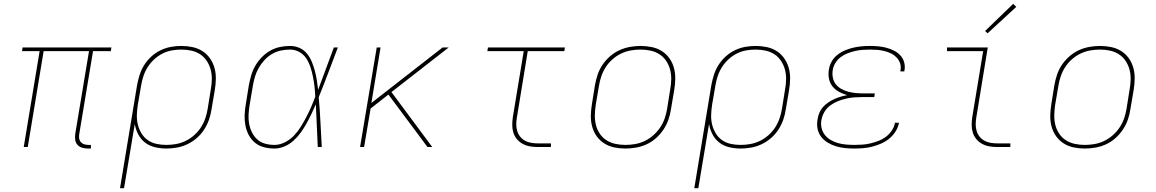

<svg xmlns="http://www.w3.org/2000/svg" viewBox="-20 -768 6040 1003"><path d="M438 8Q423 8 408.5 3.5Q394 -1 384.5 -11.5Q375 -22 373 -37Q371 -52 373 -68L445 -501H208L125 0H104L187 -501H95L98 -520H562L559 -501H466L394 -68Q392 -56 393.5 -45Q395 -34 402 -26Q409 -18 419.5 -14.5Q430 -11 442 -11H455V8Z M607 215 696 -323Q701 -350 709.5 -377Q718 -404 733.5 -428.5Q749 -453 771 -473Q793 -493 819 -505.5Q845 -518 872.5 -523Q900 -528 927 -528Q957 -528 985.5 -522Q1014 -516 1037.5 -501Q1061 -486 1077 -463Q1093 -440 1100.5 -413Q1108 -386 1107.5 -356Q1107 -326 1102 -297L1085 -197Q1081 -169 1071.5 -142Q1062 -115 1046 -90.5Q1030 -66 1007.5 -46.5Q985 -27 958.5 -14.5Q932 -2 904 3Q876 8 849 8Q819 8 789.5 1Q760 -6 738 -23Q716 -40 702.5 -65.5Q689 -91 684 -120L628 215ZM849 -11Q874 -11 899.5 -15.5Q925 -20 949 -31.5Q973 -43 994 -61.5Q1015 -80 1029.5 -102.5Q1044 -125 1052.5 -150Q1061 -175 1065 -200L1081 -300Q1086 -326 1086.5 -353Q1087 -380 1080.5 -404.5Q1074 -429 1060 -450Q1046 -471 1025.5 -484.5Q1005 -498 979.5 -503.5Q954 -509 927 -509Q902 -509 877 -504.5Q852 -500 828.5 -488Q805 -476 785 -457.5Q765 -439 751 -416.5Q737 -394 729 -369.5Q721 -345 717 -320L700 -221Q696 -195 695 -168.5Q694 -142 700 -117.5Q706 -93 719 -71.5Q732 -50 752 -36Q772 -22 797 -16.5Q822 -11 849 -11Z M1414 8Q1386 8 1359 1Q1332 -6 1312 -22.5Q1292 -39 1279.5 -62.5Q1267 -86 1262 -112.5Q1257 -139 1258 -167Q1259 -195 1264 -223L1280 -323Q1285 -349 1292.5 -375Q1300 -401 1314 -425Q1328 -449 1348 -469.5Q1368 -490 1392 -503.5Q1416 -517 1442.5 -522.5Q1469 -528 1495 -528Q1522 -528 1545 -517.5Q1568 -507 1583.5 -488Q1599 -469 1608.5 -446Q1618 -423 1624.5 -399Q1631 -375 1635 -349.5Q1639 -324 1642 -299Q1663 -354 1683 -409.5Q1703 -465 1724 -520H1745Q1720 -455 1695.5 -389.5Q1671 -324 1645 -260Q1651 -195 1654 -130Q1657 -65 1661 0H1640Q1637 -56 1635 -111.5Q1633 -167 1630 -223Q1619 -198 1607 -173Q1595 -148 1581.5 -123.5Q1568 -99 1551.5 -76Q1535 -53 1513.5 -33.5Q1492 -14 1466 -3Q1440 8 1414 8ZM1414 -11Q1441 -11 1468 -24.5Q1495 -38 1515.5 -59.5Q1536 -81 1551.5 -106Q1567 -131 1580.5 -157Q1594 -183 1605.5 -209.5Q1617 -236 1627 -263Q1626 -289 1623 -315Q1620 -341 1615 -366.5Q1610 -392 1602 -416.5Q1594 -441 1580.5 -462Q1567 -483 1544.5 -496Q1522 -509 1495 -509Q1472 -509 1447.5 -504Q1423 -499 1401 -486Q1379 -473 1361.5 -454Q1344 -435 1331.5 -413Q1319 -391 1312 -367.5Q1305 -344 1301 -320L1284 -220Q1280 -195 1278.5 -170Q1277 -145 1281.5 -121Q1286 -97 1296.5 -76Q1307 -55 1324 -39.5Q1341 -24 1365 -17.5Q1389 -11 1414 -11Z M1861 0 1948 -520H1968L1920 -230L2292 -520H2324L2025 -287L2238 0H2213L2144 -93L2009 -274L1916 -201L1882 0Z M2789 0Q2768 0 2748 -3.5Q2728 -7 2710.5 -16.5Q2693 -26 2680.5 -41Q2668 -56 2662 -75Q2656 -94 2656 -114.5Q2656 -135 2659 -156L2716 -501H2526L2529 -520H2931L2928 -501H2737L2680 -153Q2677 -135 2677 -117.5Q2677 -100 2682 -83.5Q2687 -67 2697.5 -54Q2708 -41 2722.5 -33Q2737 -25 2754.5 -22Q2772 -19 2789 -19H2858V0Z M3247 8Q3217 8 3188.5 2Q3160 -4 3136.5 -19Q3113 -34 3097 -56.5Q3081 -79 3073.5 -106.5Q3066 -134 3066.5 -163.5Q3067 -193 3072 -223L3088 -323Q3093 -351 3102 -378Q3111 -405 3127.5 -429.5Q3144 -454 3167 -474Q3190 -494 3216.5 -506Q3243 -518 3271 -523Q3299 -528 3327 -528Q3356 -528 3385 -522Q3414 -516 3437.5 -501Q3461 -486 3477 -463.5Q3493 -441 3500.5 -413.5Q3508 -386 3507.5 -356.5Q3507 -327 3502 -297L3485 -197Q3481 -169 3471.5 -142Q3462 -115 3445.5 -90.5Q3429 -66 3406.5 -46Q3384 -26 3357.5 -14Q3331 -2 3302.5 3Q3274 8 3247 8ZM3247 -11Q3272 -11 3298 -15.5Q3324 -20 3348 -31.5Q3372 -43 3393 -61.5Q3414 -80 3429 -102.5Q3444 -125 3452.5 -150Q3461 -175 3465 -200L3481 -300Q3486 -327 3486.5 -353.5Q3487 -380 3480.5 -404.5Q3474 -429 3460 -450Q3446 -471 3425 -484.5Q3404 -498 3378.5 -503.5Q3353 -509 3326 -509Q3301 -509 3275.5 -504.5Q3250 -500 3225.5 -488.5Q3201 -477 3180 -458.5Q3159 -440 3144.5 -417.5Q3130 -395 3121.5 -370Q3113 -345 3109 -320L3092 -220Q3088 -193 3087.5 -166.5Q3087 -140 3093 -115.5Q3099 -91 3113 -70Q3127 -49 3148 -35.5Q3169 -22 3194.5 -16.5Q3220 -11 3247 -11Z M3607 215 3696 -323Q3701 -350 3709.5 -377Q3718 -404 3733.5 -428.5Q3749 -453 3771 -473Q3793 -493 3819 -505.5Q3845 -518 3872.5 -523Q3900 -528 3927 -528Q3957 -528 3985.5 -522Q4014 -516 4037.5 -501Q4061 -486 4077 -463Q4093 -440 4100.5 -413Q4108 -386 4107.5 -356Q4107 -326 4102 -297L4085 -197Q4081 -169 4071.5 -142Q4062 -115 4046 -90.5Q4030 -66 4007.5 -46.5Q3985 -27 3958.5 -14.5Q3932 -2 3904 3Q3876 8 3849 8Q3819 8 3789.5 1Q3760 -6 3738 -23Q3716 -40 3702.5 -65.5Q3689 -91 3684 -120L3628 215ZM3849 -11Q3874 -11 3899.5 -15.5Q3925 -20 3949 -31.5Q3973 -43 3994 -61.5Q4015 -80 4029.5 -102.5Q4044 -125 4052.5 -150Q4061 -175 4065 -200L4081 -300Q4086 -326 4086.5 -353Q4087 -380 4080.5 -404.5Q4074 -429 4060 -450Q4046 -471 4025.5 -484.5Q4005 -498 3979.5 -503.5Q3954 -509 3927 -509Q3902 -509 3877 -504.5Q3852 -500 3828.5 -488Q3805 -476 3785 -457.5Q3765 -439 3751 -416.5Q3737 -394 3729 -369.5Q3721 -345 3717 -320L3700 -221Q3696 -195 3695 -168.5Q3694 -142 3700 -117.5Q3706 -93 3719 -71.5Q3732 -50 3752 -36Q3772 -22 3797 -16.5Q3822 -11 3849 -11Z M4443 8Q4418 8 4394 5.5Q4370 3 4347 -4Q4324 -11 4304 -23Q4284 -35 4270 -53Q4256 -71 4251 -95Q4246 -119 4251 -144Q4253 -161 4260 -178Q4267 -195 4279 -208.5Q4291 -222 4306.5 -232.5Q4322 -243 4338.5 -250.5Q4355 -258 4372 -263Q4389 -268 4406 -271Q4384 -277 4363.5 -288Q4343 -299 4329 -316.5Q4315 -334 4310.5 -357Q4306 -380 4310 -404Q4313 -426 4324.5 -446.5Q4336 -467 4354.5 -481.5Q4373 -496 4394.5 -505Q4416 -514 4437.5 -519Q4459 -524 4481 -526Q4503 -528 4524 -528Q4547 -528 4568.5 -526Q4590 -524 4610.5 -518.5Q4631 -513 4650 -503.5Q4669 -494 4683 -479Q4697 -464 4703 -443.5Q4709 -423 4705 -401Q4705 -400 4704.5 -398.5Q4704 -397 4704 -395H4683Q4684 -396 4684 -397.5Q4684 -399 4684 -400Q4688 -420 4682 -437.5Q4676 -455 4663.5 -468Q4651 -481 4634.5 -489Q4618 -497 4600 -501.5Q4582 -506 4563 -507.5Q4544 -509 4524 -509Q4505 -509 4485.5 -507.5Q4466 -506 4446.5 -501.5Q4427 -497 4407.5 -489.5Q4388 -482 4371.5 -469.5Q4355 -457 4344 -439Q4333 -421 4330 -401Q4327 -381 4331 -361.5Q4335 -342 4346.5 -327.5Q4358 -313 4375 -303.5Q4392 -294 4411 -289Q4430 -284 4450 -282Q4470 -280 4490 -280H4550L4547 -261H4487Q4465 -261 4443.5 -259.5Q4422 -258 4400.5 -253Q4379 -248 4357.5 -239.5Q4336 -231 4317 -217Q4298 -203 4286.5 -183Q4275 -163 4271 -141Q4267 -120 4272 -99Q4277 -78 4289.5 -62.5Q4302 -47 4320 -36.5Q4338 -26 4358 -20.5Q4378 -15 4399.5 -13Q4421 -11 4443 -11Q4464 -11 4485 -12.5Q4506 -14 4527 -19Q4548 -24 4569 -32Q4590 -40 4608 -53.5Q4626 -67 4639 -86.5Q4652 -106 4655 -126Q4655 -127 4655 -127Q4655 -127 4655 -127H4676Q4676 -127 4676 -126.5Q4676 -126 4676 -126Q4672 -103 4658.5 -81.5Q4645 -60 4625.5 -44Q4606 -28 4583 -18Q4560 -8 4536.5 -2Q4513 4 4490 6Q4467 8 4443 8Z M5189 0Q5168 0 5148 -3.5Q5128 -7 5110.5 -16.5Q5093 -26 5080.5 -41Q5068 -56 5062 -75Q5056 -94 5056 -114.5Q5056 -135 5059 -156L5116 -501H4927V-520H5140L5080 -153Q5077 -135 5077 -117.5Q5077 -100 5082 -83.5Q5087 -67 5097.5 -54Q5108 -41 5122.5 -33Q5137 -25 5154.5 -22Q5172 -19 5189 -19H5258V0ZM5139 -594 5126 -606 5273 -748 5289 -732Z M5647 8Q5617 8 5588.5 2Q5560 -4 5536.5 -19Q5513 -34 5497 -56.5Q5481 -79 5473.5 -106.5Q5466 -134 5466.5 -163.5Q5467 -193 5472 -223L5488 -323Q5493 -351 5502 -378Q5511 -405 5527.5 -429.5Q5544 -454 5567 -474Q5590 -494 5616.5 -506Q5643 -518 5671 -523Q5699 -528 5727 -528Q5756 -528 5785 -522Q5814 -516 5837.5 -501Q5861 -486 5877 -463.5Q5893 -441 5900.5 -413.5Q5908 -386 5907.5 -356.5Q5907 -327 5902 -297L5885 -197Q5881 -169 5871.5 -142Q5862 -115 5845.5 -90.5Q5829 -66 5806.5 -46Q5784 -26 5757.5 -14Q5731 -2 5702.5 3Q5674 8 5647 8ZM5647 -11Q5672 -11 5698 -15.5Q5724 -20 5748 -31.5Q5772 -43 5793 -61.5Q5814 -80 5829 -102.5Q5844 -125 5852.5 -150Q5861 -175 5865 -200L5881 -300Q5886 -327 5886.5 -353.5Q5887 -380 5880.5 -404.5Q5874 -429 5860 -450Q5846 -471 5825 -484.5Q5804 -498 5778.5 -503.5Q5753 -509 5726 -509Q5701 -509 5675.5 -504.5Q5650 -500 5625.5 -488.5Q5601 -477 5580 -458.5Q5559 -440 5544.5 -417.5Q5530 -395 5521.5 -370Q5513 -345 5509 -320L5492 -220Q5488 -193 5487.5 -166.5Q5487 -140 5493 -115.5Q5499 -91 5513 -70Q5527 -49 5548 -35.5Q5569 -22 5594.5 -16.5Q5620 -11 5647 -11Z"/></svg>

Font: Iosevka SS04 Th Ex Obl
Style: Regular
Weight: 100
Width: 7
Italic angle: -9°
Monospace: yes
Designer: Belleve Invis
Foundry: Belleve Invis
Version: Version 19.0.0; ttfautohint (v1.8.4)